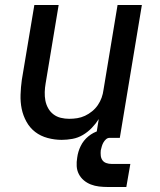

<svg xmlns="http://www.w3.org/2000/svg" viewBox="-20 -550 640 766"><path d="M226 8Q198 8 170 0.5Q142 -7 120.5 -23.5Q99 -40 85.5 -64.5Q72 -89 66.5 -116Q61 -143 62 -172.5Q63 -202 67 -231L117 -530H214L162 -217Q159 -200 158.5 -182.5Q158 -165 161 -149Q164 -133 172 -118.5Q180 -104 193 -94Q206 -84 222.5 -80Q239 -76 256 -76Q272 -76 288 -78.5Q304 -81 319 -88Q334 -95 347.5 -106Q361 -117 370.5 -131Q380 -145 385.5 -160.5Q391 -176 393 -192L449 -530H546L458 0H362L374 -75Q362 -56 346 -39.5Q330 -23 310.5 -11.5Q291 0 269 4Q247 8 226 8ZM484 196H409Q392 196 375 194Q358 192 342.5 186Q327 180 314.5 169.5Q302 159 294.5 144.5Q287 130 286 113Q285 96 288 79Q291 55 302 32.5Q313 10 332.5 -6Q352 -22 376 -29Q400 -36 423 -36L417 0Q409 0 402.5 6Q396 12 392 19.5Q388 27 386 34.5Q384 42 382 50Q381 60 382 70.5Q383 81 388.5 89Q394 97 404 100.5Q414 104 425 104H500Z"/></svg>

Font: Iosevka Curly MdExObl
Style: Regular
Weight: 500
Width: 7
Italic angle: -9°
Monospace: yes
Designer: Belleve Invis
Foundry: Belleve Invis
Version: Version 11.1.0; ttfautohint (v1.8.3)